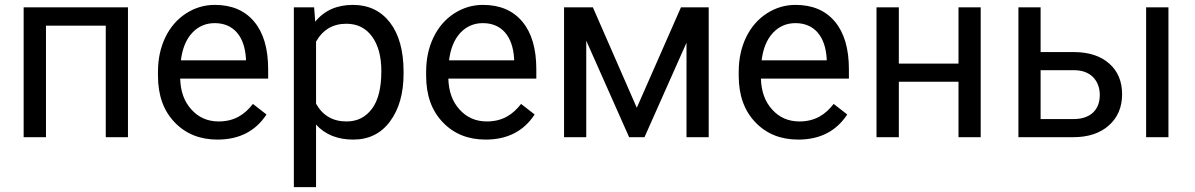

<svg xmlns="http://www.w3.org/2000/svg" viewBox="-20 -558 4862 781"><path d="M500.5 -528.3H76.2V0H167V-453.6H410.2V0H500.5Z M864.7 9.8C953.1 9.8 1019.5 -24.4 1064 -92.3L1008.8 -135.3C975.6 -92.3 933.6 -64 869.6 -64C824.7 -64 787.6 -80.1 758.8 -112.3C729.5 -144 714.4 -186 712.9 -238.3H1070.8V-275.9C1070.8 -360.4 1051.8 -424.8 1013.7 -470.2C975.6 -515.6 922.4 -538.1 853.5 -538.1C811.5 -538.1 772.5 -526.4 736.8 -503.4C700.7 -480 672.9 -447.8 652.8 -406.7C632.8 -365.2 622.6 -318.4 622.6 -266.1V-249.5C622.6 -170.9 645 -107.9 689.9 -61C734.9 -13.7 793 9.8 864.7 9.8ZM853.5 -463.9C929.2 -463.9 975.1 -411.1 980.5 -319.3V-312.5H715.8C721.7 -360.4 736.8 -397.5 761.7 -424.3C786.6 -450.7 816.9 -463.9 853.5 -463.9Z M1621.6 -266.6C1621.6 -352.1 1603 -418.5 1566.4 -466.3C1529.3 -514.2 1479 -538.1 1415.5 -538.1C1350.1 -538.1 1298.8 -515.1 1262.2 -469.7L1257.8 -528.3H1175.3V203.1H1265.6V-51.3C1302.2 -10.7 1353 9.8 1417 9.8C1480 9.8 1529.8 -14.6 1566.4 -64C1603 -113.3 1621.6 -177.7 1621.6 -258.3ZM1531.2 -268.6C1531.2 -200.7 1518.6 -149.9 1493.2 -115.7C1467.3 -81.1 1433.1 -64 1389.6 -64C1334 -64 1292.5 -87.9 1265.6 -136.2V-388.7C1293 -437 1334 -461.4 1388.7 -461.4C1433.1 -461.4 1467.8 -444.3 1493.2 -409.7C1518.6 -375 1531.2 -328.1 1531.2 -268.6Z M1955.6 9.8C2043.9 9.8 2110.4 -24.4 2154.8 -92.3L2099.6 -135.3C2066.4 -92.3 2024.4 -64 1960.4 -64C1915.5 -64 1878.4 -80.1 1849.6 -112.3C1820.3 -144 1805.2 -186 1803.7 -238.3H2161.6V-275.9C2161.6 -360.4 2142.6 -424.8 2104.5 -470.2C2066.4 -515.6 2013.2 -538.1 1944.3 -538.1C1902.3 -538.1 1863.3 -526.4 1827.6 -503.4C1791.5 -480 1763.7 -447.8 1743.7 -406.7C1723.6 -365.2 1713.4 -318.4 1713.4 -266.1V-249.5C1713.4 -170.9 1735.8 -107.9 1780.8 -61C1825.7 -13.7 1883.8 9.8 1955.6 9.8ZM1944.3 -463.9C2020 -463.9 2065.9 -411.1 2071.3 -319.3V-312.5H1806.6C1812.5 -360.4 1827.6 -397.5 1852.5 -424.3C1877.4 -450.7 1907.7 -463.9 1944.3 -463.9Z M2391.6 -528.3H2274.4V0H2364.7V-392.6L2539.1 0H2601.6L2772.5 -384.3V0H2862.8V-528.3H2750L2570.3 -119.6Z M3227.1 9.8C3315.4 9.8 3381.8 -24.4 3426.3 -92.3L3371.1 -135.3C3337.9 -92.3 3295.9 -64 3231.9 -64C3187 -64 3149.9 -80.1 3121.1 -112.3C3091.8 -144 3076.7 -186 3075.2 -238.3H3433.1V-275.9C3433.1 -360.4 3414.1 -424.8 3376 -470.2C3337.9 -515.6 3284.7 -538.1 3215.8 -538.1C3173.8 -538.1 3134.8 -526.4 3099.1 -503.4C3063 -480 3035.2 -447.8 3015.1 -406.7C2995.1 -365.2 2984.9 -318.4 2984.9 -266.1V-249.5C2984.9 -170.9 3007.3 -107.9 3052.2 -61C3097.2 -13.7 3155.3 9.8 3227.1 9.8ZM3215.8 -463.9C3291.5 -463.9 3337.4 -411.1 3342.8 -319.3V-312.5H3078.1C3084 -360.4 3099.1 -397.5 3124 -424.3C3148.9 -450.7 3179.2 -463.9 3215.8 -463.9Z M3969.2 -528.3H3878.9V-299.3H3636.2V-528.3H3545.4V0H3636.2V-225.6H3878.9V0H3969.2Z M4212.9 -528.3H4122.6V0H4346.2C4406.7 0 4455.1 -16.1 4490.7 -47.9C4526.4 -79.6 4544.4 -122.1 4544.4 -174.8C4544.4 -227.1 4526.9 -268.6 4492.2 -299.3C4457.5 -330.1 4410.2 -345.7 4350.1 -346.2H4212.9ZM4732.9 -528.3H4642.1V0H4732.9ZM4350.6 -272.5C4383.3 -272 4408.7 -262.2 4426.8 -243.7C4444.8 -224.6 4453.6 -200.7 4453.6 -171.4C4453.6 -110.8 4415 -73.7 4347.2 -73.7H4212.9V-272.5Z"/></svg>

Font: Roboto
Style: Regular
Weight: 400
Designer: Google
Version: Version 2.137; 2017